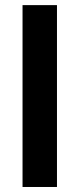

<svg xmlns="http://www.w3.org/2000/svg" viewBox="-20 -745 318 765"><path d="M69.8 0V-724.6H207V0Z"/></svg>

Font: TypoPRO Liberation Sans
Style: Bold
Weight: 700
Designer: Steve Matteson
Foundry: Ascender Corporation
Version: Version 2.00.1